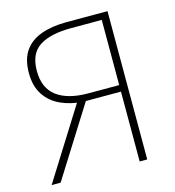

<svg xmlns="http://www.w3.org/2000/svg" viewBox="-108 -817 827 908"><g transform="rotate(-15 305.5 -363.0)"><path d="M464 0V-342H278Q218 -346 170 -368Q122 -390 94 -432.5Q66 -475 66 -539Q66 -606 94.5 -647Q123 -688 176 -707Q229 -726 300 -726H501V0ZM313 -374H464V-693H313Q213 -693 159 -658.5Q105 -624 105 -539Q105 -455 159 -414.5Q213 -374 313 -374ZM33 0 257 -357 299 -353 77 0Z"/></g></svg>

Font: Noto Sans KR Thin
Style: Regular
Weight: 100
Designer: Ryoko NISHIZUKA 西塚涼子 (kana, bopomofo & ideographs); Paul D. Hunt (Latin, Greek & Cyrillic); Sandoll Communications 산돌커뮤니
Foundry: Adobe
Version: Version 2.004-H2;hotconv 1.0.118;makeotfexe 2.5.65603